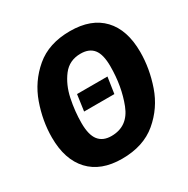

<svg xmlns="http://www.w3.org/2000/svg" viewBox="-165 -861 1009 1028"><g transform="rotate(-30 339.5 -347.0)"><path d="M671 -428Q671 -326 635.5 -223.5Q600 -121 517 -51Q434 19 302 19Q172 19 102 -56Q32 -131 32 -267Q32 -369 68 -471Q104 -573 186.5 -643Q269 -713 400 -713Q531 -713 601 -639Q671 -565 671 -428ZM208 -255Q208 -182 234.5 -148.5Q261 -115 313 -115Q415 -115 454.5 -216.5Q494 -318 494 -442Q494 -515 468 -547.5Q442 -580 389 -580Q319 -580 279 -527.5Q239 -475 223.5 -401.5Q208 -328 208 -255ZM438 -302H251L265 -402H453Z"/></g></svg>

Font: Trujillo ExtraBold
Style: Italic
Weight: 800
Italic angle: -8°
Designer: Fira Sans original fonts by bBox Type GmbH, Carrois Corporate GbR, & Edenspiekermann AG / Changes by Cristiano Sobral
Foundry: Fira Sans original fonts by bBox Type GmbH, Carrois Corporate GbR, & Edenspiekermann AG / Changes by Cristiano Sobral
Version: Version 4.301;July 28, 2020;FontCreator 13.0.0.2655 64-bit